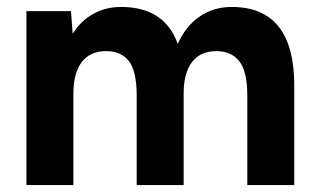

<svg xmlns="http://www.w3.org/2000/svg" viewBox="-20 -532 913 552"><path d="M56 -500H184L189 -435Q212 -472 248 -492Q284 -512 328 -512Q453 -512 491 -406Q514 -457 554 -484.5Q594 -512 646 -512Q826 -512 826 -286V0H691V-256Q691 -327 668 -356Q645 -385 602 -385Q556 -385 532 -353.5Q508 -322 508 -263V0H373V-256Q373 -328 350.5 -356.5Q328 -385 285 -385Q239 -385 215 -353.5Q191 -322 191 -263V0H56Z"/></svg>

Font: Oak Sans
Style: Bold
Weight: 700
Designer: Erik Kennedy, Walven
Foundry: Erik Kennedy, Walven
Version: Version 1.000